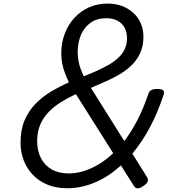

<svg xmlns="http://www.w3.org/2000/svg" viewBox="-20 -1035 987 1075"><path d="M355 19Q295 19 247 -0.5Q199 -20 165 -55Q131 -90 113 -136.5Q95 -183 95 -236Q95 -308 117.5 -361Q140 -414 178.5 -453.5Q217 -493 265.5 -522Q314 -551 366 -574Q353 -601 343 -627.5Q333 -654 328 -681.5Q323 -709 323 -736Q323 -794 342 -845Q361 -896 395.5 -934Q430 -972 477.5 -993.5Q525 -1015 583 -1015Q626 -1015 662.5 -1001.5Q699 -988 726 -963.5Q753 -939 768 -905Q783 -871 783 -830Q783 -781 767 -743Q751 -705 722.5 -675.5Q694 -646 656.5 -623Q619 -600 576 -581Q533 -562 489 -543L676 -245Q716 -298 750 -364Q784 -430 810 -508Q815 -524 827 -530.5Q839 -537 861 -537Q884 -537 893 -529.5Q902 -522 897 -507Q864 -406 819.5 -322.5Q775 -239 721 -175L802 -45Q811 -31 807.5 -19.5Q804 -8 783 6Q764 20 750.5 19.5Q737 19 729 5L657 -109Q589 -46 512 -13.5Q435 19 355 19ZM365 -64Q427 -64 491 -93Q555 -122 614 -177L405 -508Q361 -488 322 -463.5Q283 -439 253 -408.5Q223 -378 205.5 -337.5Q188 -297 188 -245Q188 -191 209 -150Q230 -109 269.5 -86.5Q309 -64 365 -64ZM449 -608Q488 -623 523.5 -639Q559 -655 590 -673Q621 -691 643.5 -712.5Q666 -734 678.5 -760.5Q691 -787 691 -821Q691 -856 677 -881Q663 -906 637 -919.5Q611 -933 575 -933Q523 -933 487.5 -908Q452 -883 433.5 -840Q415 -797 415 -743Q415 -719 419 -696Q423 -673 431 -651Q439 -629 449 -608Z"/></svg>

Font: Playwrite NZ
Style: Regular
Weight: 400
Designer: Veronika Burian, José Scaglione
Foundry: TypeTogether
Version: Version 1.002